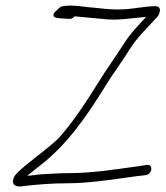

<svg xmlns="http://www.w3.org/2000/svg" viewBox="-20 -651 588 682"><path d="M170 -597C169 -586 193 -586 209 -585L226 -584C233 -583 239 -586 245 -593C286 -589 328 -585 364 -582C408 -579 459 -588 499 -591C470 -559 443 -533 417 -491C390 -449 357 -403 328 -356C286 -288 236 -213 188 -160C143 -117 88 -81 43 -39C18 -15 19 15 55 11C112 4 167 0 218 0C297 0 376 -13 464 -25L498 -29C523 -34 524 -69 501 -65L467 -60C381 -48 304 -36 226 -36C195 -36 162 -34 130 -32C108 -31 95 -27 77 -27C92 -39 106 -50 121 -62C215 -134 284 -232 351 -340C379 -387 414 -432 440 -475C469 -521 500 -548 533 -585C548 -597 558 -629 532 -629C496 -629 458 -620 420 -618C372 -615 331 -623 288 -626C259 -630 227 -634 198 -628C194 -628 181 -613 177 -610C172 -606 170 -602 170 -597Z"/></svg>

Font: Stray Cat
Style: CnObl
Weight: 400
Version: Version 1.0